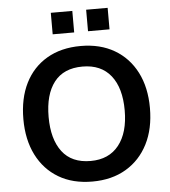

<svg xmlns="http://www.w3.org/2000/svg" viewBox="-60 -959 907 1023"><g transform="rotate(-5 393.5 -447.5)"><path d="M55 -353Q55 -464 95.5 -545Q136 -626 212 -670.5Q288 -715 393 -715Q497 -715 573 -670.5Q649 -626 690.5 -545Q732 -464 732 -354Q732 -243 690.5 -161.5Q649 -80 573 -35Q497 10 393 10Q288 10 212.5 -35Q137 -80 96 -161.5Q55 -243 55 -353ZM190 -353Q190 -234 241 -167Q292 -100 393 -100Q491 -100 544 -167Q597 -234 597 -353Q597 -473 544.5 -539Q492 -605 393 -605Q292 -605 241 -539Q190 -473 190 -353ZM439 -790V-905H554V-790ZM250 -790V-905H365V-790Z"/></g></svg>

Font: MulishBold
Style: Bold
Weight: 700
Designer: Vernon Adams
Foundry: Vernon Adams
Version: Version 3.602; ttfautohint (v1.8.3)